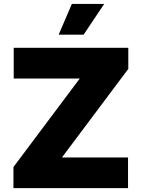

<svg xmlns="http://www.w3.org/2000/svg" viewBox="-20 -975 735 995"><path d="M643.5 0H49.7V-109.4L393.5 -568.2H51.1V-727.3H644.9V-617.9L301.1 -159.1H643.5ZM413.4 -795.5H284.1L352.3 -954.5H519.9Z"/></svg>

Font: Linik Sans Black
Style: Regular
Weight: 900
Designer: Fonts by Rasmus Andersson / Changes by Cristiano Sobral with parts from Marc Monis
Foundry: rsms
Version: Version 3.020; ttfautohint (v1.6)